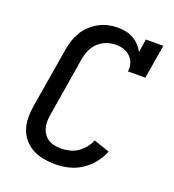

<svg xmlns="http://www.w3.org/2000/svg" viewBox="-136 -849 872 962"><g transform="rotate(20 300.0 -367.5)"><path d="M266 8Q235 8 204 2.5Q173 -3 147 -16.5Q121 -30 101 -52.5Q81 -75 71 -103.5Q61 -132 60.5 -163.5Q60 -195 65 -227L119 -550Q123 -575 131 -599.5Q139 -624 152.5 -646.5Q166 -669 186.5 -688Q207 -707 230.5 -719.5Q254 -732 279.5 -737.5Q305 -743 330 -743Q352 -743 373 -738.5Q394 -734 412.5 -723.5Q431 -713 445.5 -697.5Q460 -682 469 -664L480 -735H573L543 -554H450Q454 -576 447.5 -596.5Q441 -617 426.5 -631Q412 -645 392 -652Q372 -659 350 -659Q334 -659 318 -655.5Q302 -652 286.5 -644.5Q271 -637 257.5 -625Q244 -613 235 -598.5Q226 -584 220.5 -568Q215 -552 212 -536L159 -214Q156 -196 156 -178Q156 -160 161 -143.5Q166 -127 176 -113.5Q186 -100 200 -91.5Q214 -83 231.5 -79.5Q249 -76 267 -76Q289 -76 311.5 -81.5Q334 -87 353.5 -100Q373 -113 388.5 -132Q404 -151 412 -172L497 -143Q484 -110 460 -80Q436 -50 404.5 -29.5Q373 -9 337 -0.5Q301 8 266 8Z"/></g></svg>

Font: Iosevka Etoile Medium
Style: Italic
Weight: 500
Italic angle: -9°
Designer: Belleve Invis
Foundry: Belleve Invis
Version: Version 22.1.2; ttfautohint (v1.8.4)